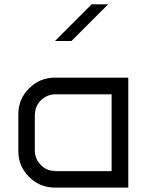

<svg xmlns="http://www.w3.org/2000/svg" viewBox="-20 -853 682 873"><path d="M563.3 0H230Q160.8 0 112.1 -48.8Q63.3 -97.5 63.3 -166.7V-333.3Q63.3 -402.5 112.1 -451.2Q160.8 -500 230 -500H563.3ZM487.5 -75V-424.2H230Q193.3 -423.3 166.2 -397.1Q139.2 -370.8 139.2 -333.3H138.3V-166.7Q139.2 -130 165.4 -102.9Q191.7 -75.8 230 -75.8V-75ZM471.7 -833.3Q404.2 -765 305 -666.7H230L396.7 -833.3Z"/></svg>

Font: 0xA000-Squarish
Style: Squareish
Weight: 400
Version: Version 0.1